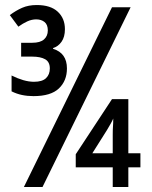

<svg xmlns="http://www.w3.org/2000/svg" viewBox="-20 -743 603 763"><path d="M75 0 425 -714H499L149 0ZM428 0V-78H281V-130L425 -349H490V-134H538V-78H490V0ZM347 -134H428V-208Q428 -228 429 -240.5Q430 -253 430 -272Q426 -262 419 -250Q412 -238 405 -226ZM113 -361Q89 -361 67.5 -365.5Q46 -370 26 -380V-443Q50 -431 72.5 -424.5Q95 -418 115 -418Q148 -418 163 -432.5Q178 -447 178 -471Q178 -497 159.5 -507.5Q141 -518 108 -518H64V-573H108Q140 -573 155 -586.5Q170 -600 170 -622Q170 -645 157 -655.5Q144 -666 124 -666Q106 -666 88.5 -658Q71 -650 53 -637L19 -683Q43 -701 68 -712Q93 -723 126 -723Q181 -723 209.5 -696.5Q238 -670 238 -627Q238 -596 224.5 -577Q211 -558 191 -552V-549Q246 -532 246 -471Q246 -422 214 -391.5Q182 -361 113 -361Z"/></svg>

Font: Noto Sans Mono SemiCondensed
Style: Regular
Weight: 400
Width: 4
Designer: Monotype Design Team
Foundry: Monotype Imaging Inc.
Version: Version 2.010